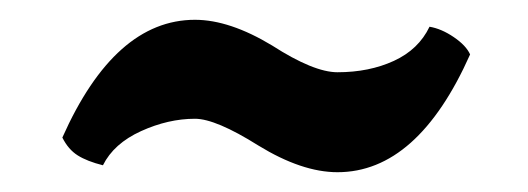

<svg xmlns="http://www.w3.org/2000/svg" viewBox="-20 -423 534 194"><path d="M177 -303Q198 -303 241 -276Q285 -249 321 -249Q402 -249 455 -368Q451 -377 438.5 -385.5Q426 -394 414 -396Q403 -373 378 -361.5Q353 -350 321 -350Q297 -350 255 -377Q212 -403 177 -403Q96 -403 43 -284Q49 -272 58.5 -266Q68 -260 84 -256Q95 -278 122.5 -290.5Q150 -303 177 -303Z"/></svg>

Font: Federant
Style: Regular
Weight: 400
Designer: Olexa M. Volochay, Alexei Vanyashin, Otto Ludwig Naegele
Foundry: Cyreal (www.cyreal.org)
Version: Version 1.011; ttfautohint (v1.4.1)